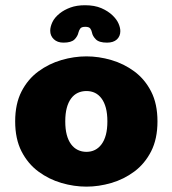

<svg xmlns="http://www.w3.org/2000/svg" viewBox="-20 -703 659 734"><path d="M310.5 10.5Q263 10.5 215 -3.5Q167 -17.5 126.8 -47.2Q86.5 -77 62.2 -124.5Q38 -172 38 -239Q38 -306 62.2 -353.2Q86.5 -400.5 126.8 -430Q167 -459.5 215 -473.5Q263 -487.5 310.5 -487.5Q357.5 -487.5 405.5 -473.5Q453.5 -459.5 493.5 -430Q533.5 -400.5 557.8 -353.2Q582 -306 582 -239Q582 -172 557.8 -124.5Q533.5 -77 493.5 -47.2Q453.5 -17.5 405.5 -3.5Q357.5 10.5 310.5 10.5ZM310.5 -122.5Q328.5 -122.5 343 -129.8Q357.5 -137 368.2 -151.5Q379 -166 384.8 -187.8Q390.5 -209.5 390.5 -239Q390.5 -268.5 384.8 -290.2Q379 -312 368.2 -326.5Q357.5 -341 343 -348Q328.5 -355 310.5 -355Q292.5 -355 277.5 -348Q262.5 -341 251.8 -326.5Q241 -312 235.2 -290.2Q229.5 -268.5 229.5 -239Q229.5 -209.5 235.2 -187.8Q241 -166 251.8 -151.5Q262.5 -137 277.5 -129.8Q292.5 -122.5 310.5 -122.5ZM389 -540Q359 -540 346.5 -552.5Q334 -565 331.5 -579Q330 -587 325.2 -593.8Q320.5 -600.5 306 -600.5Q291.5 -600.5 286.8 -593.8Q282 -587 280 -579Q277 -564.5 264.8 -552.2Q252.5 -540 222.5 -540Q199.5 -540 185.8 -553Q172 -566 172 -585.5Q172 -600.5 180.2 -618.2Q188.5 -636 208.5 -652Q225.5 -665.5 249.2 -674.2Q273 -683 305 -683Q341.5 -683 367.5 -671.8Q393.5 -660.5 410.5 -644Q426.5 -628.5 433.2 -612.8Q440 -597 440 -584Q440 -564.5 426.8 -552.2Q413.5 -540 389 -540Z"/></svg>

Font: Sono ExtraLight Monospace ExtraBold
Style: Regular
Weight: 800
Version: Version 2.112